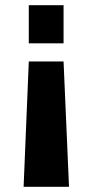

<svg xmlns="http://www.w3.org/2000/svg" viewBox="-20 -560 356 740"><path d="M71 160 91 -323H225L246 160ZM91 -393V-540H225V-393Z"/></svg>

Font: Pathway Extreme 8pt Thin 12pt
Style: Bold
Weight: 700
Version: Version 1.001;gftools[0.9.26]